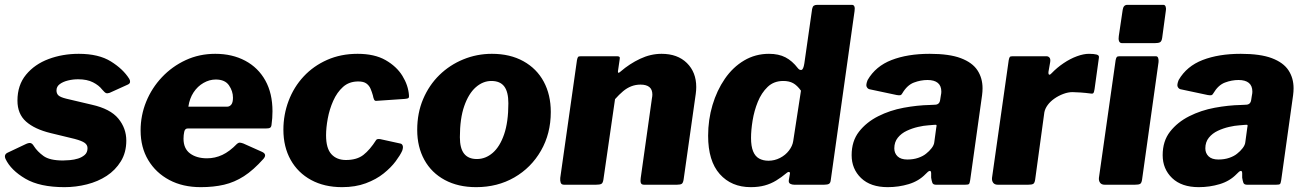

<svg xmlns="http://www.w3.org/2000/svg" viewBox="-22 -762 5381 792"><path d="M244 10Q142 10 82.5 -25Q23 -60 1 -106Q-7 -124 9 -132L83 -167Q95 -173 103 -172Q111 -171 118 -159Q132 -137 157.5 -118.5Q183 -100 238 -100Q249 -100 266.5 -101.5Q284 -103 300 -108Q316 -113 327.5 -123Q339 -133 339 -151Q339 -164 327.5 -172.5Q316 -181 286 -189L187 -213Q121 -229 85.5 -260.5Q50 -292 50 -347Q50 -411 85.5 -454Q121 -497 178.5 -518.5Q236 -540 303 -540Q385 -540 435.5 -508.5Q486 -477 511 -437Q515 -431 514.5 -424Q514 -417 505 -413L430 -379Q421 -376 415.5 -378Q410 -380 399 -393Q386 -410 361.5 -422.5Q337 -435 300 -435Q279 -435 258.5 -430Q238 -425 224.5 -415Q211 -405 211 -389Q211 -376 219 -368.5Q227 -361 251 -355L357 -330Q433 -313 466 -273Q499 -233 499 -182Q499 -133 476.5 -96.5Q454 -60 418 -36.5Q382 -13 336.5 -1.5Q291 10 244 10Z M806 10Q732 10 676.5 -19.5Q621 -49 589.5 -101.5Q558 -154 558 -224Q558 -286 581 -342.5Q604 -399 646 -443.5Q688 -488 744 -514Q800 -540 866 -540Q936 -540 989.5 -511.5Q1043 -483 1072.5 -430Q1102 -377 1102 -303Q1102 -289 1101 -275Q1100 -261 1098 -247Q1097 -238 1092 -235Q1087 -232 1074 -232H752Q741 -232 738 -218.5Q735 -205 735 -190Q735 -149 762 -129Q789 -109 832 -109Q865 -109 895 -123Q925 -137 956 -169Q962 -174 968 -173.5Q974 -173 982 -170L1058 -136Q1081 -126 1065 -107Q1023 -60 984 -35Q945 -10 902 0Q859 10 806 10ZM915 -322Q925 -322 932 -330.5Q939 -339 939 -359Q939 -386 922.5 -410Q906 -434 868 -434Q842 -434 817.5 -420Q793 -406 776.5 -381Q760 -356 755 -322Z M1453 -540Q1523 -540 1568.5 -514Q1614 -488 1638 -449Q1662 -410 1665 -369Q1666 -361 1663 -358Q1660 -355 1648 -354L1531 -346Q1524 -345 1521 -351.5Q1518 -358 1516 -369Q1512 -383 1506.5 -396Q1501 -409 1489.5 -417.5Q1478 -426 1456 -426Q1418 -426 1393 -403.5Q1368 -381 1352.5 -346Q1337 -311 1330 -273Q1323 -235 1323 -204Q1323 -150 1345 -126Q1367 -102 1405 -102Q1450 -102 1477 -123Q1504 -144 1530 -185Q1534 -190 1547 -188L1629 -170Q1636 -169 1639 -161.5Q1642 -154 1637 -140Q1629 -122 1610 -96.5Q1591 -71 1560.5 -46.5Q1530 -22 1487 -6Q1444 10 1389 10Q1316 10 1261.5 -19.5Q1207 -49 1177 -102.5Q1147 -156 1147 -227Q1147 -289 1168.5 -346Q1190 -403 1230.5 -446.5Q1271 -490 1327.5 -515Q1384 -540 1453 -540Z M1942 10Q1868 10 1813 -19.5Q1758 -49 1728.5 -102.5Q1699 -156 1699 -226Q1699 -296 1723.5 -353.5Q1748 -411 1790.5 -452.5Q1833 -494 1889 -517Q1945 -540 2007 -540Q2082 -540 2137 -509.5Q2192 -479 2221 -425Q2250 -371 2250 -300Q2250 -211 2209.5 -140.5Q2169 -70 2099.5 -30Q2030 10 1942 10ZM1945 -106Q1981 -106 2010.5 -131.5Q2040 -157 2057.5 -208Q2075 -259 2075 -336Q2075 -383 2058 -405.5Q2041 -428 2005 -428Q1970 -428 1940.5 -402Q1911 -376 1893 -324.5Q1875 -273 1875 -196Q1875 -150 1892.5 -128Q1910 -106 1945 -106Z M2305 0Q2294 0 2291 -8Q2288 -16 2289 -28L2358 -514Q2360 -524 2362.5 -527Q2365 -530 2374 -530H2524Q2530 -530 2533 -527.5Q2536 -525 2534 -516L2527 -468Q2526 -456 2538 -467Q2575 -499 2618.5 -519.5Q2662 -540 2707 -540Q2773 -540 2811.5 -502Q2850 -464 2850 -403Q2850 -396 2849.5 -389.5Q2849 -383 2848 -375L2798 -22Q2796 -8 2790.5 -4Q2785 0 2770 0H2635Q2624 0 2621.5 -7.5Q2619 -15 2621 -28L2667 -355Q2668 -360 2668.5 -364.5Q2669 -369 2669 -372Q2669 -393 2656.5 -403Q2644 -413 2620 -413Q2600 -413 2582 -406Q2564 -399 2548 -385.5Q2532 -372 2515 -353L2467 -21Q2465 -7 2458.5 -3.5Q2452 0 2436 0H2305Z M3254 0Q3245 0 3237.5 -4Q3230 -8 3232 -20L3236 -43Q3238 -51 3233.5 -52.5Q3229 -54 3221 -47Q3202 -31 3180 -17.5Q3158 -4 3132.5 3Q3107 10 3075 10Q2995 10 2947 -44Q2899 -98 2899 -202Q2899 -268 2917 -328.5Q2935 -389 2968 -437Q3001 -485 3047.5 -512.5Q3094 -540 3150 -540Q3190 -540 3218 -525.5Q3246 -511 3269 -481Q3276 -472 3284 -473.5Q3292 -475 3296 -501L3328 -725Q3330 -735 3335 -738.5Q3340 -742 3349 -742H3492Q3507 -742 3503 -716L3405 -20Q3404 -8 3398 -4Q3392 0 3377 0ZM3282 -388Q3266 -410 3249.5 -419Q3233 -428 3209 -428Q3170 -428 3144.5 -403.5Q3119 -379 3104 -342Q3089 -305 3082.5 -265Q3076 -225 3076 -193Q3076 -159 3084.5 -138Q3093 -117 3109.5 -108Q3126 -99 3148 -99Q3173 -99 3195.5 -110.5Q3218 -122 3232.5 -141Q3247 -160 3250 -180Z M3796 -44Q3768 -15 3726.5 -2.5Q3685 10 3640 10Q3569 10 3530 -27.5Q3491 -65 3491 -122Q3491 -180 3521.5 -219Q3552 -258 3600.5 -282.5Q3649 -307 3705.5 -317.5Q3762 -328 3814 -329L3834 -330Q3853 -330 3856 -349L3859 -368Q3860 -373 3860.5 -376.5Q3861 -380 3861 -384Q3861 -408 3846.5 -420Q3832 -432 3804 -432Q3776 -432 3748 -421.5Q3720 -411 3700 -377Q3697 -371 3692.5 -369.5Q3688 -368 3677 -370L3564 -394Q3557 -396 3553 -404Q3549 -412 3557 -432Q3590 -489 3656 -514.5Q3722 -540 3813 -540Q3894 -540 3941.5 -522Q3989 -504 4010 -472Q4031 -440 4031 -398Q4031 -391 4030.5 -384Q4030 -377 4029 -369L3980 -19Q3978 -6 3975 -3Q3972 0 3959 0H3839Q3827 0 3824 -8Q3821 -16 3819 -29V-48Q3818 -68 3796 -44ZM3840 -235Q3842 -244 3841 -246Q3840 -248 3831 -247L3807 -245Q3789 -244 3765 -238.5Q3741 -233 3718.5 -222.5Q3696 -212 3681.5 -194Q3667 -176 3667 -150Q3667 -130 3680.5 -117Q3694 -104 3721 -104Q3746 -104 3766 -111Q3786 -118 3798 -128Q3811 -138 3821 -151Q3831 -164 3832 -176Z M4094 0Q4081 0 4075 -8Q4069 -16 4070 -28L4139 -514Q4141 -524 4143.5 -527Q4146 -530 4155 -530H4295Q4302 -530 4307 -524.5Q4312 -519 4310 -506L4303 -466Q4302 -455 4306 -454Q4310 -453 4316 -460Q4338 -483 4365.5 -501.5Q4393 -520 4420.5 -530Q4448 -540 4470 -540Q4490 -540 4501.5 -537Q4513 -534 4511 -524L4493 -394Q4491 -381 4488 -378Q4485 -375 4479 -376Q4456 -379 4435 -380.5Q4414 -382 4402 -382Q4384 -382 4364 -374.5Q4344 -367 4327 -355Q4310 -343 4299.5 -328.5Q4289 -314 4286 -299L4248 -21Q4246 -7 4240 -3.5Q4234 0 4219 0H4094Z M4689 -21Q4687 -7 4681 -3.5Q4675 0 4659 0H4535Q4522 0 4516 -8Q4510 -16 4511 -28L4580 -514Q4582 -524 4585 -527Q4588 -530 4597 -530H4746Q4753 -530 4755.5 -522.5Q4758 -515 4757 -506ZM4772 -606Q4770 -592 4763.5 -588Q4757 -584 4741 -584H4607Q4597 -584 4594 -592.5Q4591 -601 4593 -613L4609 -721Q4612 -742 4628 -742H4777Q4784 -742 4786.5 -734Q4789 -726 4787 -717Z M5079 -44Q5051 -15 5009.5 -2.5Q4968 10 4923 10Q4852 10 4813 -27.5Q4774 -65 4774 -122Q4774 -180 4804.5 -219Q4835 -258 4883.5 -282.5Q4932 -307 4988.5 -317.5Q5045 -328 5097 -329L5117 -330Q5136 -330 5139 -349L5142 -368Q5143 -373 5143.5 -376.5Q5144 -380 5144 -384Q5144 -408 5129.5 -420Q5115 -432 5087 -432Q5059 -432 5031 -421.5Q5003 -411 4983 -377Q4980 -371 4975.5 -369.5Q4971 -368 4960 -370L4847 -394Q4840 -396 4836 -404Q4832 -412 4840 -432Q4873 -489 4939 -514.5Q5005 -540 5096 -540Q5177 -540 5224.5 -522Q5272 -504 5293 -472Q5314 -440 5314 -398Q5314 -391 5313.5 -384Q5313 -377 5312 -369L5263 -19Q5261 -6 5258 -3Q5255 0 5242 0H5122Q5110 0 5107 -8Q5104 -16 5102 -29V-48Q5101 -68 5079 -44ZM5123 -235Q5125 -244 5124 -246Q5123 -248 5114 -247L5090 -245Q5072 -244 5048 -238.5Q5024 -233 5001.5 -222.5Q4979 -212 4964.5 -194Q4950 -176 4950 -150Q4950 -130 4963.5 -117Q4977 -104 5004 -104Q5029 -104 5049 -111Q5069 -118 5081 -128Q5094 -138 5104 -151Q5114 -164 5115 -176Z"/></svg>

Font: Libre Franklin Thin ExtraBold
Style: Italic
Weight: 800
Italic angle: -8°
Version: Version 2.000